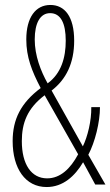

<svg xmlns="http://www.w3.org/2000/svg" viewBox="-20 -744 445 774"><path d="M183 -724C123 -724 86 -673 86 -585C86 -514 108 -458 144 -389C64 -329 31 -263 31 -175C31 -65 82 10 168 10C234 10 282 -34 315 -90L364 0H405L336 -120C363 -171 383 -251 383 -312H348C349 -257 333 -193 314 -154L188 -379C247 -424 279 -490 279 -580C279 -677 241 -724 183 -724ZM182 -691C225 -691 245 -650 245 -580C245 -512 227 -448 172 -408C144 -458 120 -520 120 -585C120 -651 142 -691 182 -691ZM160 -360 295 -122C264 -64 223 -25 170 -25C106 -25 68 -82 68 -175C68 -248 90 -307 160 -360Z"/></svg>

Font: Noto Sans Lao Looped UI ExCd ExLt
Style: Regular
Weight: 200
Width: 2
Designer: Mark Frömberg, Ben Mitchell
Foundry: The Fontpad Ltd
Version: Version 1.001